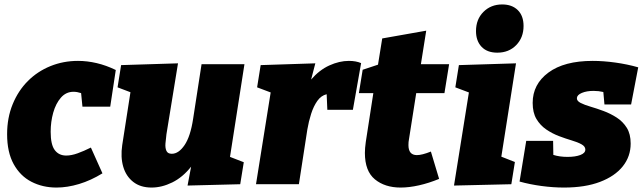

<svg xmlns="http://www.w3.org/2000/svg" viewBox="-20 -829 2894 864"><path d="M234 15Q172 15 121.5 -11Q71 -37 41.5 -90.5Q12 -144 12 -225Q12 -299 37 -360Q62 -421 105.5 -464.5Q149 -508 207 -531.5Q265 -555 331 -555Q372 -555 415 -545Q458 -535 501 -514L476 -349H351L345 -410Q327 -416 311 -416Q277 -416 254 -389.5Q231 -363 219.5 -322Q208 -281 208 -236Q208 -178 226.5 -153.5Q245 -129 278 -129Q301 -129 329 -139Q357 -149 389 -165L441 -49Q389 -17 336 -1Q283 15 234 15Z M662 15Q612 15 579.5 -10.5Q547 -36 534.5 -79Q522 -122 530 -176L567 -414L509 -436L525 -536L781 -544L729 -225Q726 -203 724.5 -183Q723 -163 729 -150Q735 -137 753 -137Q784 -137 810.5 -176Q837 -215 849 -294L887 -540H1080L1015 -123L1077 -99L1061 0L824 6L840 -79Q802 -31 755 -8Q708 15 662 15Z M1132 0 1198 -413 1137 -436 1153 -536 1399 -544 1380 -471Q1417 -514 1462 -534.5Q1507 -555 1550 -555Q1582 -555 1605 -545L1568 -335H1453L1450 -405Q1425 -399 1408 -375Q1391 -351 1380 -316.5Q1369 -282 1363 -246L1325 0Z M1956 -24Q1910 -5 1865.5 5Q1821 15 1783 15Q1712 15 1667 -22Q1622 -59 1622 -141Q1622 -152 1623 -163.5Q1624 -175 1626 -190L1660 -410H1595L1612 -515L1681 -538L1700 -656L1898 -691L1874 -540H2001L1980 -410H1853L1820 -200Q1819 -196 1818.5 -189.5Q1818 -183 1818 -176Q1818 -131 1856 -131Q1879 -131 1919 -147Z M2023 6 2090 -413 2029 -436 2045 -536 2302 -544 2236 -124 2297 -100 2281 0ZM2218 -592Q2172 -592 2147 -618.5Q2122 -645 2122 -689Q2122 -742 2155.5 -775.5Q2189 -809 2240 -809Q2284 -809 2310 -783.5Q2336 -758 2336 -712Q2336 -660 2303 -626Q2270 -592 2218 -592Z M2518 15Q2469 15 2417 8Q2365 1 2318 -12L2348 -195H2469L2470 -132Q2498 -123 2534 -123Q2569 -123 2591.5 -131.5Q2614 -140 2614 -156Q2614 -170 2597 -179.5Q2580 -189 2553 -197Q2526 -205 2495.5 -216.5Q2465 -228 2438 -246.5Q2411 -265 2394 -293.5Q2377 -322 2377 -366Q2377 -450 2448 -502.5Q2519 -555 2647 -555Q2695 -555 2749 -547.5Q2803 -540 2852 -526L2820 -359H2700L2695 -415Q2674 -420 2651 -420Q2620 -420 2598.5 -411Q2577 -402 2576 -388Q2575 -375 2592.5 -366Q2610 -357 2637.5 -349Q2665 -341 2696 -329.5Q2727 -318 2755 -300Q2783 -282 2800.5 -254Q2818 -226 2818 -183Q2818 -125 2782.5 -80.5Q2747 -36 2680 -10.5Q2613 15 2518 15Z"/></svg>

Font: Bitter Black
Style: Italic
Weight: 900
Italic angle: -9°
Designer: Sol Matas, and Bitter project Authors
Foundry: Sol Matas
Version: Version 2.001